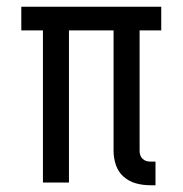

<svg xmlns="http://www.w3.org/2000/svg" viewBox="-20 -540 540 568"><path d="M440 8H424Q403 8 382.5 2.5Q362 -3 346 -17Q330 -31 323 -51.5Q316 -72 316 -93V-450H184V0H107V-450H43V-520H457V-450H393V-93Q393 -87 395 -81Q397 -75 401.5 -70.5Q406 -66 412 -64Q418 -62 424 -62H440Z"/></svg>

Font: Iosevka Term
Style: Regular
Weight: 400
Monospace: yes
Designer: Belleve Invis
Foundry: Belleve Invis
Version: Version 30.0.1